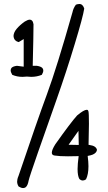

<svg xmlns="http://www.w3.org/2000/svg" viewBox="-20 -847 540 957"><path d="M358.4 -823.7Q345.7 -807.1 341.3 -786.1Q341.3 -786.1 341.3 -786.1Q263.2 -510.3 214.1 -377.4Q165 -244.6 72.3 29.8Q67.9 40 66.7 46.9Q65.4 53.7 65.4 58.1Q65.4 70.8 72.8 82.5Q85.4 90.3 94.7 90.3Q104 90.3 109.9 84.5Q118.7 75.7 122.6 53.7Q126.5 35.2 168.7 -85.7Q210.9 -206.5 261 -348.1Q311 -489.7 352.5 -627.4Q393.6 -762.7 399.9 -804.2Q396.5 -815.4 390.4 -821.3Q384.3 -827.1 376 -827.1Q367.7 -827.1 358.4 -823.7ZM128.4 -749Q118.7 -749 103 -739.3Q79.1 -722.2 63.7 -704.1Q48.3 -686 47.4 -668Q48.3 -653.8 56.2 -646Q62.5 -639.6 73.2 -637.2L98.1 -652.3V-514.6L64.5 -519Q45.4 -516.6 38.1 -509.3Q33.2 -504.4 33.2 -496.1Q33.2 -487.8 41 -474.1Q64.5 -463.9 91.8 -463.9Q102.5 -463.9 114.3 -465.3Q126 -463.9 135.3 -463.9Q163.6 -463.9 188.5 -474.1Q195.8 -486.8 195.8 -495.1Q195.8 -503.4 190.9 -508.3Q183.1 -516.1 163.6 -519H143.1Q147 -675.3 147 -726.1Q145 -739.3 139.2 -744.6Q135.3 -749 128.4 -749ZM421.4 -125Q423.3 -191.4 423.3 -229.5Q423.3 -282.2 420.9 -291.5Q419.9 -295.9 418.5 -297.4Q416 -299.8 412.6 -299.8Q397.9 -299.8 364.3 -271.5Q332.5 -236.3 255.4 -127.4Q238.3 -100.1 238.3 -85.9Q238.3 -79.6 241.7 -76.2Q245.1 -72.8 252 -71.8Q275.4 -67.9 318.8 -67.9Q340.3 -67.9 372.1 -68.8Q366.7 -29.3 366.7 -4.4Q366.7 29.3 375.5 44.9Q383.8 52.7 392.6 52.7Q400.4 52.7 408.7 46.9Q420.9 22.5 420.9 -18.6Q420.9 -40 417 -69.8Q433.6 -72.8 442.1 -76.4Q450.7 -80.1 456.3 -85.7Q461.9 -91.3 463.4 -99.6Q459.5 -120.1 425.3 -124.5ZM372.6 -124.5 321.8 -125.5 371.1 -194.8Z"/></svg>

Font: Bakudai
Style: Light
Weight: 300
Version: Version 1.48